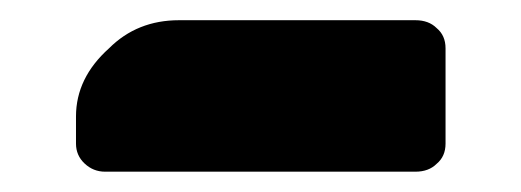

<svg xmlns="http://www.w3.org/2000/svg" viewBox="-20 -395 516 190"><path d="M412.1 -367.2Q420.9 -359.9 420.9 -347.2V-252.9Q420.9 -240.2 412.1 -232.9Q404.3 -225.1 391.1 -225.1H84Q72.3 -225.1 63.7 -233.2Q55.2 -241.2 55.2 -252.9V-279.8Q55.2 -317.9 87.9 -347.2Q115.7 -375 157.2 -375H391.1Q404.3 -375 412.1 -367.2Z"/></svg>

Font: Cunia
Style: Bold
Weight: 700
Designer: Alejo Bergmann, Denis Ignatov
Foundry: Hubert & Fischer
Version: Version 1.00 February 21, 2019, initial release